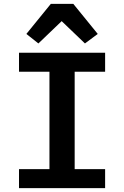

<svg xmlns="http://www.w3.org/2000/svg" viewBox="-20 -970 640 990"><path d="M522 0C522 0 522 -98 522 -98C522 -98 365 -98 365 -98C365 -98 365 -600 365 -600C365 -600 522 -600 522 -600C522 -600 522 -698 522 -698C522 -698 78 -698 78 -698C78 -698 78 -600 78 -600C78 -600 235 -600 235 -600C235 -600 235 -98 235 -98C235 -98 78 -98 78 -98C78 -98 78 0 78 0C78 0 522 0 522 0ZM242 -950C242 -950 116 -795 116 -795C116 -795 178 -746 178 -746C178 -746 298 -861 298 -861C298 -861 418 -746 418 -746C418 -746 484 -795 484 -795C484 -795 358 -950 358 -950C358 -950 242 -950 242 -950Z"/></svg>

Font: IBM Plex Mono Mod
Style: SemiBold
Weight: 500
Designer: Mike Abbink, Paul van der Laan, Pieter van Rosmalen
Foundry: Bold Monday
Version: ""